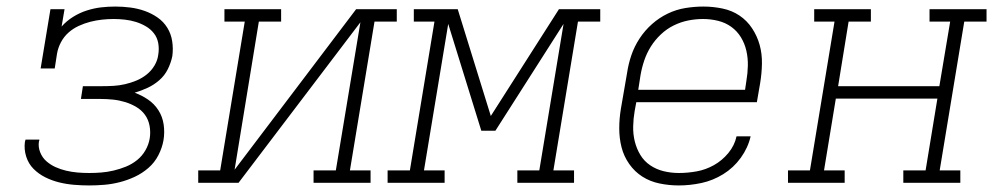

<svg xmlns="http://www.w3.org/2000/svg" viewBox="-20 -558 3040 586"><path d="M252 8Q229 8 205.5 6Q182 4 160 -1.5Q138 -7 118 -17Q98 -27 82.5 -42.5Q67 -58 60 -80Q53 -102 56 -125Q57 -127 57 -128.5Q57 -130 58 -132H100Q100 -131 100 -129.5Q100 -128 99 -127Q96 -110 102.5 -93.5Q109 -77 121.5 -66Q134 -55 149.5 -48Q165 -41 182 -37Q199 -33 216.5 -31.5Q234 -30 252 -30Q271 -30 289.5 -31.5Q308 -33 327 -37.5Q346 -42 364.5 -49.5Q383 -57 398.5 -69.5Q414 -82 424 -99.5Q434 -117 437 -136Q440 -155 436.5 -174Q433 -193 422.5 -207.5Q412 -222 396 -231.5Q380 -241 362 -246.5Q344 -252 325 -254Q306 -256 286 -256H227L233 -295H293Q310 -295 327 -296Q344 -297 361.5 -301Q379 -305 396 -312Q413 -319 427.5 -330.5Q442 -342 451.5 -358Q461 -374 463 -391Q466 -409 463 -426Q460 -443 450 -456Q440 -469 425.5 -477.5Q411 -486 395 -491Q379 -496 361.5 -498Q344 -500 327 -500Q309 -500 291 -498Q273 -496 255.5 -491.5Q238 -487 220.5 -479Q203 -471 189 -458.5Q175 -446 166 -429Q157 -412 154 -394L147 -349H104L134 -530H177L168 -477Q183 -494 203 -506.5Q223 -519 245 -526Q267 -533 288.5 -535.5Q310 -538 332 -538Q355 -538 378 -535Q401 -532 422 -524.5Q443 -517 461 -504.5Q479 -492 490.5 -473.5Q502 -455 505.5 -432.5Q509 -410 506 -387Q502 -367 492.5 -347.5Q483 -328 466.5 -313.5Q450 -299 430.5 -290Q411 -281 391 -275Q413 -267 432 -254Q451 -241 463.5 -221.5Q476 -202 479.5 -178Q483 -154 479 -130Q475 -107 463.5 -84.5Q452 -62 433 -45.5Q414 -29 391.5 -18.5Q369 -8 345.5 -2Q322 4 298.5 6Q275 8 252 8Z M585 0V-38H652L727 -492H665V-530H838V-492H770L696 -40L1067 -530H1191V-492H1123L1048 -38H1111V0H937V-38H1005L1080 -490L708 0Z M1163 0V-38H1231L1306 -492H1243V-530H1377L1478 -204L1686 -530H1812V-492H1744L1669 -38H1732V0H1559V-38H1626L1700 -485L1492 -159H1449L1348 -485L1274 -38H1337V0Z M2052 8Q2022 8 1993 2Q1964 -4 1940.5 -19Q1917 -34 1900.5 -57.5Q1884 -81 1877 -108.5Q1870 -136 1870 -166Q1870 -196 1875 -226L1894 -336Q1898 -363 1907 -389.5Q1916 -416 1932 -440.5Q1948 -465 1970 -484.5Q1992 -504 2018 -516.5Q2044 -529 2072 -533.5Q2100 -538 2127 -538Q2156 -538 2185 -532Q2214 -526 2237 -510.5Q2260 -495 2275.5 -471.5Q2291 -448 2298.5 -421Q2306 -394 2305.5 -364Q2305 -334 2300 -304L2290 -246H1922L1917 -219Q1913 -196 1912.5 -172Q1912 -148 1917.5 -126Q1923 -104 1934.5 -85Q1946 -66 1964.5 -53.5Q1983 -41 2005.5 -35.5Q2028 -30 2052 -30Q2079 -30 2106.5 -35Q2134 -40 2159 -54Q2184 -68 2203 -91Q2222 -114 2228 -142H2271Q2263 -107 2241 -76.5Q2219 -46 2187.5 -26.5Q2156 -7 2121 0.5Q2086 8 2052 8ZM2254 -284 2258 -311Q2262 -334 2262.5 -357.5Q2263 -381 2258 -403Q2253 -425 2241.5 -444Q2230 -463 2212 -476Q2194 -489 2171.5 -494.5Q2149 -500 2126 -500Q2103 -500 2080.5 -495.5Q2058 -491 2036.5 -480.5Q2015 -470 1997 -453Q1979 -436 1966.5 -416Q1954 -396 1946.5 -374Q1939 -352 1935 -329L1928 -284Z M2385 0V-38H2452L2527 -492H2465V-530H2638V-492H2570L2538 -295H2847L2880 -492H2817V-530H2991V-492H2923L2848 -38H2911V0H2737V-38H2805L2841 -257H2531L2495 -38H2558V0Z"/></svg>

Font: Iosevka Slab XLtExObl
Style: Regular
Weight: 200
Width: 7
Italic angle: -9°
Monospace: yes
Designer: Belleve Invis
Foundry: Belleve Invis
Version: Version 11.1.1; ttfautohint (v1.8.3)